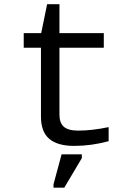

<svg xmlns="http://www.w3.org/2000/svg" viewBox="-20 -686 640 913"><path d="M92.8 -459V-528.3H175.8L204.1 -666H262.7V-528.3H473.6V-459H262.7V-140.6Q262.7 -102.1 283.4 -83.5Q304.2 -64.9 351.6 -64.9Q417 -64.9 496.6 -81.5V-14.6Q414.1 7.8 333 7.8Q253.9 7.8 214.4 -25.6Q174.8 -59.1 174.8 -131.3V-459ZM234.4 206.5V190.4L272.9 47.9H369.1V65.9L285.6 206.5Z"/></svg>

Font: Liberation Mono
Style: Regular
Weight: 400
Monospace: yes
Designer: Steve Matteson
Foundry: Ascender Corporation
Version: Version 2.1.5